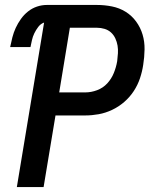

<svg xmlns="http://www.w3.org/2000/svg" viewBox="-20 -755 640 775"><path d="M48 0 158 -664Q144 -659 134.5 -646.5Q125 -634 118.5 -620.5Q112 -607 109 -593Q106 -579 103 -565H21Q25 -585 30 -604.5Q35 -624 43.5 -642.5Q52 -661 64.5 -678.5Q77 -696 93.5 -709Q110 -722 129.5 -728.5Q149 -735 169 -735H371Q402 -735 432 -729Q462 -723 487 -707.5Q512 -692 529.5 -668Q547 -644 555.5 -615.5Q564 -587 563.5 -555.5Q563 -524 558 -493Q554 -466 545 -439Q536 -412 520 -387.5Q504 -363 481.5 -343.5Q459 -324 432.5 -311.5Q406 -299 378.5 -294Q351 -289 324 -289H204L156 0ZM219 -382H324Q348 -382 372 -391Q396 -400 413 -418.5Q430 -437 439.5 -460.5Q449 -484 453 -508Q455 -524 456 -540Q457 -556 454.5 -571Q452 -586 445.5 -600Q439 -614 428 -624Q417 -634 402 -638.5Q387 -643 371 -643H262Z"/></svg>

Font: Iosevka Aile Semibold
Style: Italic
Weight: 600
Italic angle: -9°
Designer: Belleve Invis
Foundry: Belleve Invis
Version: Version 31.1.0; ttfautohint (v1.8.4)